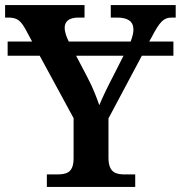

<svg xmlns="http://www.w3.org/2000/svg" viewBox="-22 -734 710 754"><path d="M509 -49H470C434 -49 404 -55 404 -115V-269L535 -515H659V-571H564L573 -587C605 -648 620 -665 652 -665H668V-714H413V-665H438C480 -665 502 -650 502 -618C502 -607 499 -591 491 -571H248C240 -587 232 -607 232 -625C232 -648 247 -665 286 -665H310V-714H-2V-665H11C48 -665 61 -651 82 -612L104 -571H8V-515H134L267 -270V-112C267 -54 237 -49 200 -49H162V0H509ZM322 -429 277 -515H463L425 -440C402 -396 381 -353 368 -321C357 -352 344 -387 322 -429Z"/></svg>

Font: Noto Serif Semi
Style: Regular
Weight: 600
Designer: Monotype Design Team
Foundry: Monotype Imaging Inc.
Version: Version 1.002